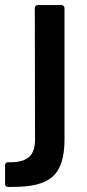

<svg xmlns="http://www.w3.org/2000/svg" viewBox="-71 -531 343 756"><path d="M-39 205H-22C125 205 183 161 183 16V-499C183 -506 178 -511 171 -511H78C71 -511 66 -506 66 -499L67 17C67 82 38 108 -33 108H-38H-40C-47 108 -51 112 -51 119V193C-51 201 -47 205 -39 205Z"/></svg>

Font: Barlow SemiBold Numbers
Style: Regular
Weight: 600
Designer: Jeremy Tribby
Foundry: Tribby Type
Version: Version 1.408